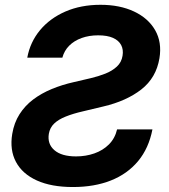

<svg xmlns="http://www.w3.org/2000/svg" viewBox="-20 -757 695 788"><path d="M279.2 10.6Q190.6 10.6 131.1 -16.4Q71.7 -43.4 45.5 -92.5Q19.4 -141.5 30.2 -207.2Q37.7 -253 60 -288Q82.3 -323.1 116.1 -348.6Q149.9 -374.1 192.5 -391.7Q235.1 -409.3 282.9 -420L351.5 -436Q384 -443.6 412.3 -454.8Q440.6 -466 459.7 -483.8Q478.8 -501.5 483 -528.3Q487.1 -553.2 477.3 -572Q467.4 -590.9 443.9 -601.5Q420.4 -612 382.9 -612Q345.6 -612 315 -601Q284.3 -589.9 264 -569.5Q243.6 -549.1 235.9 -520.2H91.9Q103.6 -584.1 144.2 -633.1Q184.9 -682 248.5 -709.7Q312.2 -737.3 392.5 -737.3Q471.7 -737.3 530.1 -709.8Q588.6 -682.3 616.8 -633Q645.1 -583.7 634.4 -518Q621.1 -437.7 560 -389.9Q498.8 -342.2 404.4 -320.1L321.1 -300.2Q280 -290.8 249.9 -278.7Q219.7 -266.7 202.2 -249.8Q184.7 -233 180.4 -207.7Q173.8 -166 203.3 -140.6Q232.9 -115.1 291.9 -115.1Q332.2 -115.1 367.3 -127.4Q402.4 -139.7 427.1 -164.3Q451.8 -189 460.5 -225.8H605.6Q590.6 -148.6 546.8 -95.8Q502.9 -43.1 435.1 -16.3Q367.3 10.6 279.2 10.6Z"/></svg>

Font: Inter
Style: Italic
Weight: 400
Italic angle: -9.3988°
Designer: Rasmus Andersson
Foundry: rsms
Version: Version 4.001;git-66647c0bb